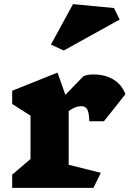

<svg xmlns="http://www.w3.org/2000/svg" viewBox="-20 -912 628 931"><path d="M313 -373V-113L469 -74L433 -1H39V-65L128 -141V-351L39 -408V-472L259 -560L297 -452L385 -543Q406 -551 432 -551Q491 -551 531.5 -525.5Q572 -500 588 -455L484 -324H413Q412 -364 403.5 -380.5Q395 -397 376 -397Q343 -397 313 -373ZM560 -817 289 -667 227 -696 334 -892 533 -873Z"/></svg>

Font: Inknut Antiqua ExtraBold
Style: Regular
Weight: 800
Designer: Claus Eggers Sørensen
Foundry: Claus Eggers Sørensen
Version: Version 1.003; ttfautohint (v1.8.2) -l 8 -r 50 -G 200 -x 14 